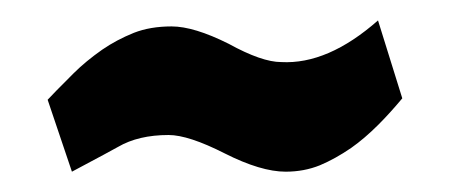

<svg xmlns="http://www.w3.org/2000/svg" viewBox="-20 -379 461 189"><path d="M26.9 -280.8Q30.8 -285.2 52.7 -307.1Q64.5 -318.8 80.6 -330.1Q94.7 -339.8 111.8 -346.7Q127.9 -353 148.9 -353Q170.9 -353 205.1 -335.9Q237.8 -317.9 256.8 -317.9Q302.7 -315.4 352.1 -358.9L376 -282.2Q363.8 -267.6 352.5 -256.3Q338.9 -242.7 325.7 -233.4Q310.1 -222.7 294.9 -216.3Q279.3 -210 261.2 -210Q236.8 -210 201.2 -228Q165.5 -246.1 146 -246.1Q116.2 -246.1 96.2 -234.4Q90.3 -231 50.8 -210Z"/></svg>

Font: SimahzazaarabicW05-SemiBold
Style: Regular
Weight: 600
Designer: Ahmed zaza
Foundry: Ahmed zaza
Version: Version 1.001